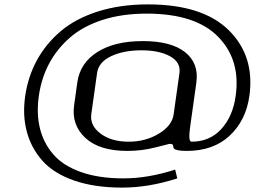

<svg xmlns="http://www.w3.org/2000/svg" viewBox="-20 -812 1186 874"><path d="M777.3 -40 787.1 0Q657.2 42 536.1 42Q410.2 42 317.4 9.8Q224.6 -22.5 173.3 -80.1Q122.1 -137.7 102.1 -212.4Q82 -287.1 94.7 -375Q107.4 -462.9 147.9 -537.6Q188.5 -612.3 256.3 -669.9Q324.2 -727.5 425.8 -759.8Q527.3 -792 653.3 -792Q902.3 -792 1021.5 -674.3Q1140.6 -556.6 1115.2 -375Q1099.6 -263.7 1025.4 -194.3Q951.2 -125 830.1 -125Q802.7 -125 788.6 -128.4Q774.4 -131.8 771.5 -136.2Q768.6 -140.6 768.6 -145.5Q768.6 -150.4 765.6 -153.8Q762.7 -157.2 752 -157.2Q750 -157.2 688 -141.1Q626 -125 559.6 -125Q432.6 -125 368.7 -184.1Q304.7 -243.2 317.4 -333L332 -437.5Q344.7 -525.4 423.3 -575.2Q502 -625 629.9 -625Q758.8 -625 822.3 -574.7Q885.7 -524.4 874 -437.5L845.7 -235.4Q835.9 -167 851.6 -167Q934.6 -167 987.3 -224.6Q1040 -282.2 1052.7 -375Q1076.2 -539.1 973.1 -644.5Q870.1 -750 647.5 -750Q534.2 -750 444.8 -720.7Q355.5 -691.4 296.9 -639.6Q238.3 -587.9 203.1 -521.5Q168 -455.1 156.7 -375Q145.5 -294.9 161.6 -228.5Q177.7 -162.1 221.7 -110.4Q265.6 -58.6 347.2 -29.3Q428.7 0 542 0Q654.3 0 777.3 -40ZM770.5 -292 796.9 -479.5Q803.7 -528.3 754.4 -555.7Q705.1 -583 624 -583Q543 -583 485.8 -556.2Q428.7 -529.3 421.9 -479.5L395.5 -292Q388.7 -240.2 438 -203.6Q487.3 -167 565.4 -167Q642.6 -167 703.1 -203.6Q763.7 -240.2 770.5 -292Z"/></svg>

Font: okolaks
Style: RegularItalic
Weight: 500
Italic angle: -8°
Version: Version 000.6.0